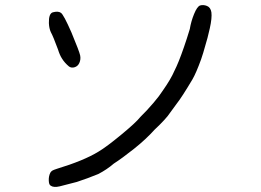

<svg xmlns="http://www.w3.org/2000/svg" viewBox="-20 -679 1040 765"><path d="M777.3 -657.2Q790 -661.1 804.7 -655.3Q819.3 -649.4 822.3 -629.9Q825.2 -607.4 815.9 -565.9Q806.6 -524.4 797.9 -497.1Q790 -467.8 781.2 -442.4Q761.7 -388.7 747.1 -363.3Q704.1 -291 684.6 -266.6Q668 -244.1 658.2 -230.5Q642.6 -206.1 595.7 -162.1Q561.5 -124 513.7 -85.9Q465.8 -47.9 433.6 -27.3Q405.3 -2.9 371.1 14.6Q328.1 32.2 286.1 45.9Q231.4 59.6 217.8 63.5Q193.4 69.3 181.6 60.5Q174.8 56.6 174.3 39.6Q173.8 22.5 180.7 8.8Q184.6 2.9 189 0.5Q193.4 -2 205.1 -5.9Q314.5 -39.1 373 -75.2Q404.3 -93.8 463.4 -142.6Q522.5 -191.4 539.1 -212.9Q563.5 -236.3 591.8 -269.5Q615.2 -296.9 628.9 -318.4Q661.1 -364.3 674.8 -396.5Q691.4 -428.7 712.9 -491.2Q723.6 -521.5 736.3 -563.5Q741.2 -593.8 753.4 -623.5Q765.6 -653.3 777.3 -657.2ZM190.4 -629.9Q211.9 -635.7 222.7 -627.9Q233.4 -621.1 264.6 -549.8Q295.9 -474.6 299.3 -458.5Q302.7 -442.4 295.9 -427.7Q290 -415 277.3 -411.1Q264.6 -407.2 254.9 -414.1Q237.3 -428.7 226.6 -446.3Q217.8 -460 210.9 -482.4Q191.4 -535.2 182.6 -550.8Q175.8 -565.4 174.8 -586.9Q173.8 -625 190.4 -629.9Z"/></svg>

Font: JasonHandwriting4
Style: Regular
Weight: 400
Version: Version 1.01.21